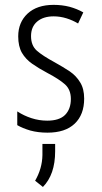

<svg xmlns="http://www.w3.org/2000/svg" viewBox="-20 -531 417 782"><path d="M306.6 -195.3Q322.8 -169.4 322.8 -129.4Q322.8 -64 284.2 -27.3Q264.6 -8.8 237.1 0.2Q209.5 9.3 173.3 9.3Q134.8 9.3 103 0.5Q71.8 -8.8 50.8 -21L50.3 -21.5V-22V-75.2V-77.1L52.2 -76.2Q76.7 -60.1 107.9 -49.8Q139.2 -39.6 172.4 -39.6Q221.7 -39.6 245.1 -63Q268.6 -86.9 268.6 -127.9Q268.6 -165.5 245.1 -187Q221.2 -208.5 172.9 -233.9Q137.2 -252.9 110.8 -271.5Q84.5 -290 69.3 -315.9Q54.2 -342.3 54.2 -382.8Q54.2 -439.9 92.3 -475.6Q130.9 -511.2 198.2 -511.2H198.7Q232.4 -511.2 263.2 -503.4Q293.5 -495.1 318.4 -481L319.3 -480.5L318.8 -479.5L298.8 -437L298.3 -435.5L296.9 -436Q275.4 -448.7 250.5 -456.5Q224.6 -464.4 198.7 -464.4Q156.2 -464.4 131.3 -443.1Q106.4 -421.9 106.4 -383.8Q106.4 -345.7 129.9 -324.7Q153.8 -303.7 202.6 -277.3Q236.8 -258.3 264.2 -240.2Q291 -221.7 306.6 -195.3ZM154.8 230.5 123 205.1Q151.9 155.3 152.8 100.6V55.2H204.6V85.4Q204.6 179.7 154.8 230.5Z"/></svg>

Font: MAUL Condensed Light
Style: Light
Weight: 300
Designer: MAUL
Version: Version 2.137; 2017; ttfautohint (v1.8.3)